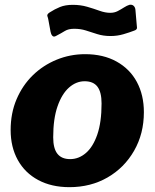

<svg xmlns="http://www.w3.org/2000/svg" viewBox="-20 -764 640 794"><path d="M267 10Q193 10 138 -19.5Q83 -49 53.5 -102.5Q24 -156 24 -226Q24 -296 48.5 -353.5Q73 -411 115.5 -452.5Q158 -494 214 -517Q270 -540 332 -540Q407 -540 462 -509.5Q517 -479 546 -425Q575 -371 575 -300Q575 -211 534.5 -140.5Q494 -70 424.5 -30Q355 10 267 10ZM270 -106Q306 -106 335.5 -131.5Q365 -157 382.5 -208Q400 -259 400 -336Q400 -383 383 -405.5Q366 -428 330 -428Q295 -428 265.5 -402Q236 -376 218 -324.5Q200 -273 200 -196Q200 -150 217.5 -128Q235 -106 270 -106ZM534 -637Q516 -630 490.5 -622.5Q465 -615 437 -615Q407 -615 382 -623Q357 -631 335 -638Q313 -645 287 -645Q263 -645 248.5 -636Q234 -627 211 -615Q202 -610 196.5 -616Q191 -622 189 -633L180 -682Q179 -689 176 -697Q173 -705 186 -713Q206 -726 228 -735Q250 -744 281 -744Q313 -744 340.5 -736Q368 -728 391.5 -719.5Q415 -711 436 -711Q453 -711 466.5 -718Q480 -725 492.5 -733Q505 -741 515 -744Q526 -746 532.5 -740Q539 -734 540 -724L545 -666Q546 -658 546.5 -649.5Q547 -641 534 -637Z"/></svg>

Font: Libre Franklin Thin ExtraBold
Style: Italic
Weight: 800
Italic angle: -8°
Version: Version 2.000